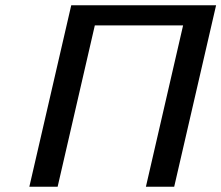

<svg xmlns="http://www.w3.org/2000/svg" viewBox="-20 -713 845 733"><path d="M92 0 252 -693H805L645 0H537L679 -616H342L200 0Z"/></svg>

Font: Coval
Style: Italic
Weight: 400
Foundry: Context Ltd
Version: Version 001.000